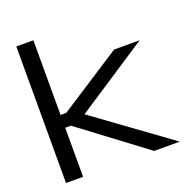

<svg xmlns="http://www.w3.org/2000/svg" viewBox="-133 -871 954 991"><g transform="rotate(-20 344.0 -375.0)"><path d="M62.5 -750H156.2V-339.8H187.5L531.2 -562.5H671.9L273.4 -300.8L687.5 0H546.9L187.5 -269.5H156.2V0H62.5Z"/></g></svg>

Font: Michroma
Style: Regular
Weight: 400
Version: Version 1.000